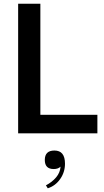

<svg xmlns="http://www.w3.org/2000/svg" viewBox="-20 -720 564 1037"><path d="M78 -700H198V-100H506V0H78ZM228 281Q261 264 283 238Q305 212 307 180Q294 193 270 193Q222 193 222 144Q222 93 274 93Q331 93 331 164Q331 210 305 247Q279 284 238 297Z"/></svg>

Font: Moderustic Med
Style: Regular
Weight: 500
Designer: Tural Alisoy
Foundry: TAFT Foundry
Version: Version 2.110